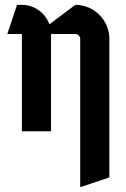

<svg xmlns="http://www.w3.org/2000/svg" viewBox="-20 -540 520 790"><path d="M50 -520 10 -400H70V0H190V-400H290C301 -400 310 -391 310 -380V230L430 190V-380C430 -457.3 367.3 -520 290 -520L183.2 -439.9C166.7 -486.5 122.3 -520 70 -520Z"/></svg>

Font: Abibas
Style: Medium
Weight: 500
Version: Version 0.3